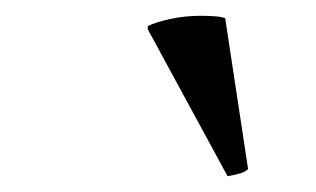

<svg xmlns="http://www.w3.org/2000/svg" viewBox="-20 -766 400 243"><path d="M167 -729V-733Q177 -738 195.5 -742Q214 -746 234 -746Q242 -746 250.5 -745.5Q259 -745 265 -743L294 -552Q290 -548 282 -546Q274 -544 268 -543Z"/></svg>

Font: Tiro Tamil
Style: Italic
Weight: 400
Italic angle: -11°
Designer: Tamil: Fernando Mello & Fiona Ross, assisted by Kaja Sojewska. Latin: John Hudson with Paul Hanslow, assisted by Kaja So
Foundry: Tiro Typeworks Ltd.
Version: Version 1.52